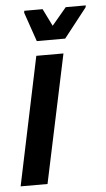

<svg xmlns="http://www.w3.org/2000/svg" viewBox="-61 -726 422 761"><g transform="rotate(-5 150.0 -346.0)"><path d="M-10 0 97 -510H205L97 0ZM104 -568 64 -684 65 -692H138L172 -623L230 -692H310L308 -684L217 -568Z"/></g></svg>

Font: Saira ExtraCondensed
Style: Bold Italic
Weight: 700
Width: 2
Italic angle: -12°
Designer: Hector Gatti with collaboration of the Omnibus-Type team
Foundry: Omnibus-Type
Version: Version 1.101